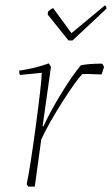

<svg xmlns="http://www.w3.org/2000/svg" viewBox="-20 -692 415 712"><path d="M234 -542 157 -638 158 -649Q169 -659 177 -662L245 -569L369 -672Q375 -669 375 -660L249 -542ZM85 0 79 -9Q92 -70 113 -226.5Q134 -383 135 -422L54 -414Q51 -420 51 -430Q112 -439 161 -457L169 -444L138 -224L141 -223Q167 -280 208.5 -347.5Q250 -415 280 -450Q310 -456 359 -456L366 -444L357 -416Q354 -416 337.5 -416.5Q321 -417 309.5 -417.5Q298 -418 285 -417Q263 -395 212.5 -316Q162 -237 133 -175L109 0Z"/></svg>

Font: Albura ExtraLight
Style: Italic
Weight: 156
Italic angle: -7°
Designer: Mercedes Jáuregui
Foundry: Omnibus-Type Team
Version: Version 1.000